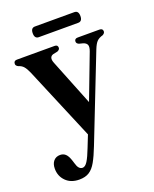

<svg xmlns="http://www.w3.org/2000/svg" viewBox="-154 -650 784 980"><g transform="rotate(-20 238.0 -160.0)"><path d="M198.5 109 224.5 43.5 58 -352.5Q47.5 -376.5 37 -388.5Q26.5 -400.5 9 -405.5Q-3.5 -412 -3.5 -421.5Q-3.5 -439 14 -439H219.5Q236 -439 236 -423Q236 -413 222.5 -407L198.5 -402Q172 -394 186.5 -358.5L286 -109.5L378 -351.5Q386 -373 381.8 -384.5Q377.5 -396 361 -401.5L339.5 -407Q326.5 -412.5 326.5 -423Q326.5 -439 344.5 -439H462.5Q480.5 -439 480.5 -423Q480.5 -413.5 468.5 -406.5Q447 -400.5 435.8 -389.2Q424.5 -378 413.5 -350.5L233 110Q214 159 197.2 188.8Q180.5 218.5 159.2 232Q138 245.5 105.5 245.5Q59.5 245.5 32.5 218.2Q5.5 191 5.5 151Q5.5 124 18.8 108.8Q32 93.5 54.5 93.5Q71.5 93.5 83 103.8Q94.5 114 103 138.5L109.5 159Q119 194.5 141 194.5Q155.5 194.5 168.8 173.2Q182 152 198.5 109ZM136 -537.5Q136 -566.5 158.5 -566.5H372.5Q395 -566.5 395 -537.5Q395 -508.5 372.5 -508.5H158.5Q136 -508.5 136 -537.5Z"/></g></svg>

Font: Fraunces 144pt S050 SemiBold
Style: Regular
Weight: 600
Version: Version 1.000; ttfautohint (v1.8.3)